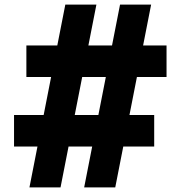

<svg xmlns="http://www.w3.org/2000/svg" viewBox="-20 -820 790 840"><path d="M244.8 0H108.8L265.8 -800H401.8ZM484.2 0H348.2L505.2 -800H641.2ZM708.6 -621V-483H95.4V-621ZM654.6 -317V-179H41.4V-317Z"/></svg>

Font: Martian Mono Custom sWd Rg
Style: Regular
Weight: 400
Width: 6
Monospace: yes
Designer: Alex Havermale
Foundry: Evil Martians
Version: Version 1.000